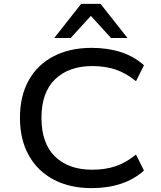

<svg xmlns="http://www.w3.org/2000/svg" viewBox="-20 -961 831 991"><path d="M453 10Q341 10 258 -33.5Q175 -77 129 -158.5Q83 -240 83 -353Q83 -466 128.5 -547Q174 -628 257.5 -671Q341 -714 453 -714Q537 -714 605.5 -691.5Q674 -669 723 -624L682 -542Q630 -584 576.5 -602Q523 -620 456 -620Q335 -620 264.5 -552Q194 -484 194 -353Q194 -221 264 -153Q334 -85 456 -85Q523 -85 576.5 -103Q630 -121 682 -163L723 -81Q674 -36 605.5 -13Q537 10 453 10ZM260 -765 399 -941H499L638 -765H553L449 -879L345 -765Z"/></svg>

Font: Nunito Sans 7pt SemiExpanded Medium
Style: Regular
Weight: 500
Width: 6
Designer: Vernon Adams
Foundry: Vernon Adams
Version: Version 3.101;gftools[0.9.27]